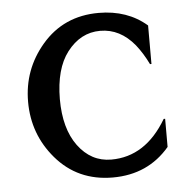

<svg xmlns="http://www.w3.org/2000/svg" viewBox="-45 -592 652 647"><g transform="rotate(-5 281.0 -268.5)"><path d="M503.9 -171.9V-76.7Q430.7 9.8 311.5 9.8Q192.9 9.8 119.1 -76.7Q48.8 -159.2 48.8 -269Q48.8 -377.9 119.1 -460.4Q192.9 -546.9 311.5 -546.9Q408.7 -546.9 474.1 -490.2V-359.9H469.2Q450.7 -397.9 427.7 -426.8Q378.9 -486.3 311.5 -486.3Q244.6 -486.3 199.2 -426.8Q156.7 -371.1 156.2 -268.6Q156.2 -168.9 199.2 -110.4Q243.2 -50.8 311.5 -50.8Q427.7 -50.8 499 -171.9Z"/></g></svg>

Font: Classica
Style: Book
Weight: 400
Version: Version 1.001